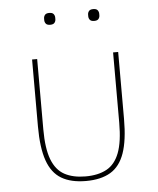

<svg xmlns="http://www.w3.org/2000/svg" viewBox="-51 -735 649 791"><g transform="rotate(-5 273.0 -339.5)"><path d="M116 -506V-215Q116 -136 133.5 -90.5Q151 -45 186 -26Q221 -7 273 -7Q325 -7 360 -26Q395 -45 412.5 -90.5Q430 -136 430 -215V-506H451V-229Q451 -141 432.5 -88Q414 -35 374.5 -11.5Q335 12 273 12Q211 12 171.5 -11.5Q132 -35 113.5 -88Q95 -141 95 -229V-506ZM182 -642Q169 -642 164 -648.5Q159 -655 159 -663V-670Q159 -678 164 -684.5Q169 -691 182 -691Q195 -691 200 -684.5Q205 -678 205 -670V-663Q205 -655 200 -648.5Q195 -642 182 -642ZM364 -642Q351 -642 346 -648.5Q341 -655 341 -663V-670Q341 -678 346 -684.5Q351 -691 364 -691Q377 -691 382 -684.5Q387 -678 387 -670V-663Q387 -655 382 -648.5Q377 -642 364 -642Z"/></g></svg>

Font: IBM Plex Sans Thin
Style: Regular
Weight: 250
Designer: Mike Abbink, Paul van der Laan, Pieter van Rosmalen
Foundry: Bold Monday
Version: Version 3.201